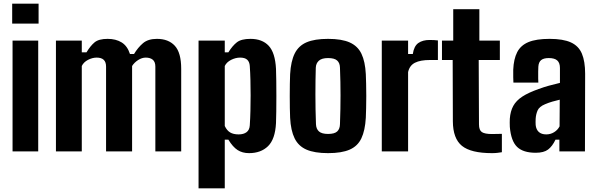

<svg xmlns="http://www.w3.org/2000/svg" viewBox="-20 -820 3236 1040"><path d="M46 -692V-800H189V-692ZM48 0V-600H187V0Z M283 0V-600H423V-536.5H448.5Q469.5 -571.5 492.2 -590.5Q515 -609.5 563 -609.5Q608 -609.5 639 -590.2Q670 -571 684 -527.5H706Q727 -562.5 754.5 -586Q782 -609.5 830 -609.5Q892.5 -609.5 927 -572Q961.5 -534.5 961.5 -447V0H821.5V-459Q821.5 -485 807.5 -496.5Q793.5 -508 769.5 -508Q749 -508 728.2 -494.8Q707.5 -481.5 695.5 -462.5V0H554.5V-459Q554.5 -484 541.8 -496Q529 -508 503.5 -508Q480.5 -508 456.8 -495.8Q433 -483.5 423 -462.5V0Z M1055.5 200V-600H1197.5V-536.5H1217Q1239 -572 1263 -590.8Q1287 -609.5 1336.5 -609.5Q1400.5 -609.5 1435.5 -572Q1470.5 -534.5 1475 -447Q1476 -421.5 1476.5 -382Q1477 -342.5 1477 -299Q1477 -255.5 1476.5 -216.5Q1476 -177.5 1475 -153Q1470.5 -66 1431.8 -28.2Q1393 9.5 1329 9.5Q1293 9.5 1267 -7.2Q1241 -24 1217 -63.5H1197.5V200ZM1272.5 -92Q1299.5 -92 1315.5 -104Q1331.5 -116 1333 -141Q1335.5 -179 1336.5 -220.2Q1337.5 -261.5 1337.5 -303.8Q1337.5 -346 1336.5 -386.2Q1335.5 -426.5 1333 -462.5Q1331.5 -485 1319 -496.5Q1306.5 -508 1280.5 -508Q1256.5 -508 1232 -495.8Q1207.5 -483.5 1197.5 -462.5V-137.5Q1209 -113 1226.8 -102.5Q1244.5 -92 1272.5 -92Z M1757 9.5Q1684 9.5 1640.2 -9.5Q1596.5 -28.5 1575.8 -70.8Q1555 -113 1551.5 -182Q1550.5 -203 1550 -234Q1549.5 -265 1549.5 -299.8Q1549.5 -334.5 1550 -366Q1550.5 -397.5 1551.5 -418.5Q1555.5 -488.5 1576.5 -530.5Q1597.5 -572.5 1641 -591Q1684.5 -609.5 1757 -609.5Q1831 -609.5 1874.5 -590Q1918 -570.5 1938 -528.5Q1958 -486.5 1961.5 -418.5Q1962.5 -397.5 1963.2 -366Q1964 -334.5 1964 -300.2Q1964 -266 1963.2 -234.8Q1962.5 -203.5 1961.5 -182Q1957.5 -113 1937.5 -70.8Q1917.5 -28.5 1874 -9.5Q1830.5 9.5 1757 9.5ZM1757 -94.5Q1792 -94.5 1806.5 -108Q1821 -121.5 1821.5 -147.5Q1823 -191.5 1823.8 -229.8Q1824.5 -268 1824.5 -303.8Q1824.5 -339.5 1823.8 -376Q1823 -412.5 1821.5 -453.5Q1821 -479 1806.2 -492.2Q1791.5 -505.5 1757 -505.5Q1723 -505.5 1707.2 -491.2Q1691.5 -477 1690.5 -453Q1689.5 -421 1689 -384.2Q1688.5 -347.5 1688.5 -308Q1688.5 -268.5 1689.2 -228.2Q1690 -188 1691.5 -147.5Q1692.5 -121.5 1707.8 -108Q1723 -94.5 1757 -94.5Z M2048 0V-600H2190.5V-527.5H2216Q2222.5 -570.5 2246 -587Q2269.5 -603.5 2307 -603.5Q2319.5 -603.5 2332 -602.8Q2344.5 -602 2352 -601V-495H2308.5Q2257 -495 2227.8 -480.2Q2198.5 -465.5 2190.5 -429.5V0Z M2645 9.5Q2531 9.5 2482.2 -30Q2433.5 -69.5 2433 -163L2432 -495H2374V-600H2435V-770H2576.5V-600H2687.5V-495H2573L2574.5 -146.5Q2574.5 -115 2590.2 -104.5Q2606 -94 2645.5 -94Q2659 -94 2671.2 -94.5Q2683.5 -95 2698.5 -95V4.5Q2686.5 6.5 2673.8 8Q2661 9.5 2645 9.5Z M2882 7.5Q2814 7.5 2781 -24.2Q2748 -56 2741.5 -133Q2741 -142 2741 -155.5Q2741 -169 2741.5 -177Q2744.5 -217.5 2760.2 -246.2Q2776 -275 2809.2 -296.8Q2842.5 -318.5 2898 -338Q2926.5 -348.5 2953 -355.8Q2979.5 -363 3013 -371V-452Q3013 -479.5 2998.5 -492.5Q2984 -505.5 2952.5 -505.5Q2925 -505.5 2911.2 -494.5Q2897.5 -483.5 2896 -458.5Q2895.5 -451.5 2895.2 -432.5Q2895 -413.5 2895.2 -395Q2895.5 -376.5 2896 -372.5H2761Q2760.5 -380.5 2760 -401.5Q2759.5 -422.5 2760 -442.5Q2762.5 -500.5 2781.5 -537.5Q2800.5 -574.5 2842.5 -592Q2884.5 -609.5 2957 -609.5Q3030.5 -609.5 3072.5 -590.2Q3114.5 -571 3132 -529.2Q3149.5 -487.5 3149.5 -420.5L3148.5 0H3010V-63.5H2989Q2971.5 -27 2948.5 -9.8Q2925.5 7.5 2882 7.5ZM2939 -92Q2962 -92 2981.2 -103.8Q3000.5 -115.5 3011 -135.5L3012 -280Q2992 -275.5 2971.5 -269.5Q2951 -263.5 2932.5 -255.5Q2901 -242.5 2892 -221.8Q2883 -201 2881.5 -177Q2881 -164.5 2881 -159Q2881 -153.5 2881.5 -143Q2884 -118.5 2898.5 -105.2Q2913 -92 2939 -92Z"/></svg>

Font: Big Shoulders Thin ExtraBold
Style: Regular
Weight: 800
Version: Version 2.002